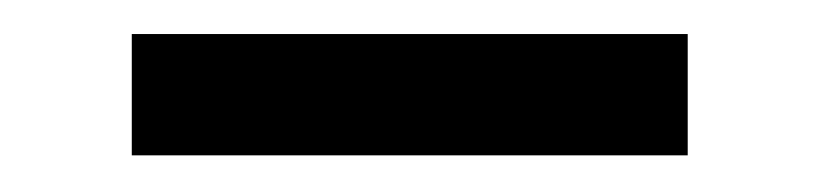

<svg xmlns="http://www.w3.org/2000/svg" viewBox="-20 -664 470 110"><path d="M55.5 -575V-644.5H374V-575Z"/></svg>

Font: Anek Gurmukhi Medium SemiExpanded
Style: Regular
Weight: 500
Width: 6
Version: Version 1.003